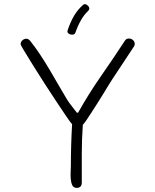

<svg xmlns="http://www.w3.org/2000/svg" viewBox="-20 -902 754 932"><path d="M634 -689Q634 -681 630 -676L523 -514Q516 -504 505 -485.5Q494 -467 480.5 -445Q467 -423 452 -399.5Q437 -376 423.5 -355Q410 -334 399 -318Q388 -302 382 -296Q377 -224 377 -156V-16Q377 10 352 10Q337 10 331 -2.5Q325 -15 323.5 -32.5Q322 -50 323 -67.5Q324 -85 324 -96Q324 -197 330 -299Q323 -306 302 -337Q281 -368 253 -410Q225 -452 194.5 -499.5Q164 -547 138.5 -588Q113 -629 96.5 -656.5Q80 -684 80 -687Q80 -698 88.5 -706Q97 -714 108 -714Q118 -714 127 -703Q151 -673 174.5 -637.5Q198 -602 220.5 -564Q243 -526 264.5 -488.5Q286 -451 306 -418Q317 -401 329 -386Q341 -371 353 -355H359Q410 -446 469.5 -531.5Q529 -617 586 -704Q592 -715 606 -715Q617 -715 625.5 -707.5Q634 -700 634 -689ZM407 -874Q421 -860 405 -846Q388 -830 373 -804Q358 -778 345 -741V-742Q343 -736 336.5 -734.5Q330 -733 323 -734.5Q316 -736 311 -741Q306 -746 308 -754Q322 -796 339.5 -825.5Q357 -855 380 -875H379Q393 -889 407 -874Z"/></svg>

Font: Wynona
Style: Regular
Weight: 400
Italic angle: -12°
Designer: Kanati
Foundry: Kanati and Michael Everson
Version: Version 2.000